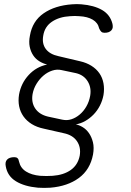

<svg xmlns="http://www.w3.org/2000/svg" viewBox="-20 -761 640 937"><path d="M464 -622Q458 -650 432.5 -665Q407 -680 367 -682Q356 -683 345 -683Q334 -683 322 -682Q269 -679 233.5 -655Q198 -631 191 -587Q184 -548 203.5 -522Q223 -496 265 -487L371 -462Q402 -455 426 -440Q450 -425 465 -403.5Q480 -382 485 -354.5Q490 -327 485 -297Q480 -270 467.5 -245.5Q455 -221 436.5 -202Q418 -183 396 -170.5Q374 -158 350 -154Q366 -151 383.5 -140.5Q401 -130 414 -111.5Q427 -93 433.5 -67Q440 -41 434 -7Q420 67 365 107.5Q310 148 226 155Q211 156 196 156Q181 156 165 155Q99 149 57.5 123.5Q16 98 8 50Q6 40 7.5 32Q9 24 14.5 18Q20 12 29 9Q38 6 50 6Q60 6 65.5 11Q71 16 73 28Q80 59 107 76Q134 93 176 97Q191 98 206.5 98Q222 98 237 97Q291 93 325.5 68.5Q360 44 369 -1Q376 -42 355.5 -72Q335 -102 291 -111L194 -133Q160 -140 135 -155.5Q110 -171 94.5 -193Q79 -215 73.5 -242Q68 -269 73 -300Q83 -355 120 -395Q157 -435 210 -446Q190 -451 172 -462Q154 -473 142 -491Q130 -509 125 -533Q120 -557 126 -587Q138 -658 193 -696Q248 -734 332 -740Q344 -741 355 -741Q366 -741 377 -740Q439 -735 478.5 -712Q518 -689 529 -644Q531 -634 530 -626.5Q529 -619 523.5 -613Q518 -607 510 -604Q502 -601 490 -601Q480 -601 474.5 -606Q469 -611 464 -622ZM214 -192 284 -177Q307 -172 328.5 -179Q350 -186 369 -202Q388 -218 401.5 -241.5Q415 -265 420 -293Q427 -333 408 -364Q389 -395 351 -404L280 -419Q258 -424 235 -416.5Q212 -409 192.5 -392.5Q173 -376 158.5 -352.5Q144 -329 139 -302Q132 -261 152 -231.5Q172 -202 214 -192Z"/></svg>

Font: Maple Mono NL ExtraLight
Style: Italic
Weight: 275
Italic angle: -10°
Monospace: yes
Designer: subframe7536
Version: Version 7.000